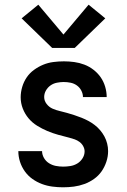

<svg xmlns="http://www.w3.org/2000/svg" viewBox="-20 -789 540 817"><path d="M248 8Q226 8 203 5Q180 2 158.5 -6Q137 -14 118 -27.5Q99 -41 85.5 -60Q72 -79 65 -101Q58 -123 58 -146Q58 -146 58 -146Q58 -146 58 -146H159Q159 -131 167 -117Q175 -103 188.5 -94.5Q202 -86 217.5 -83Q233 -80 249 -80Q264 -80 279.5 -82.5Q295 -85 308.5 -93Q322 -101 331 -115Q340 -129 340 -145Q340 -156 334 -167Q328 -178 318.5 -185Q309 -192 298 -196Q287 -200 275 -203Q251 -209 227.5 -215.5Q204 -222 181.5 -231.5Q159 -241 138 -254Q117 -267 101.5 -285.5Q86 -304 77 -327Q68 -350 68 -375Q68 -397 74.5 -419Q81 -441 93.5 -459.5Q106 -478 124.5 -491.5Q143 -505 163.5 -513.5Q184 -522 206.5 -525Q229 -528 252 -528Q274 -528 296 -525Q318 -522 339 -514Q360 -506 378 -492Q396 -478 408.5 -460Q421 -442 427.5 -420Q434 -398 434 -376Q434 -376 434 -376Q434 -376 434 -376H333Q333 -390 326 -403.5Q319 -417 307 -425.5Q295 -434 280.5 -437Q266 -440 251 -440Q237 -440 222 -437Q207 -434 195 -425.5Q183 -417 175.5 -404Q168 -391 168 -376Q168 -360 178.5 -346.5Q189 -333 204 -326.5Q219 -320 234.5 -316.5Q250 -313 265.5 -308.5Q281 -304 296.5 -299Q312 -294 327 -288Q342 -282 356 -274.5Q370 -267 383 -257Q396 -247 406.5 -234.5Q417 -222 424.5 -208Q432 -194 436 -178Q440 -162 440 -146Q440 -123 432.5 -100.5Q425 -78 412 -59.5Q399 -41 380 -27.5Q361 -14 339 -6Q317 2 294.5 5Q272 8 248 8ZM298 -585H202L72 -711L143 -769L250 -642L357 -769L428 -711Z"/></svg>

Font: Zed Sans Semibold
Style: Regular
Weight: 600
Designer: Belleve Invis
Foundry: Belleve Invis
Version: Version 1.0.0; ttfautohint (v1.8.4)